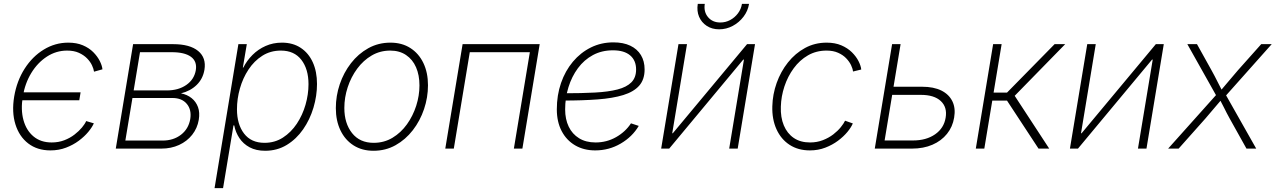

<svg xmlns="http://www.w3.org/2000/svg" viewBox="-20 -767 6584 991"><path d="M240.2 9.3Q172.4 9.3 125.7 -26.6Q79.1 -62.5 59.6 -125.2Q40 -188 53.2 -268.6Q66.9 -349.6 107.2 -412.6Q147.5 -475.6 206.1 -511.2Q264.6 -546.9 332.5 -546.9Q375.5 -546.9 407.7 -533.2Q439.9 -519.5 461.4 -497.8Q482.9 -476.1 494.9 -452.4Q506.8 -428.7 508.8 -409.2L465.3 -397Q463.4 -411.6 454.8 -429.9Q446.3 -448.2 429.4 -465.6Q412.6 -482.9 387.2 -494.4Q361.8 -505.9 326.2 -505.9Q270 -505.9 222.2 -474.9Q174.3 -443.8 141.6 -390.4Q108.9 -336.9 97.7 -268.6Q86.4 -200.7 101.1 -147.2Q115.7 -93.8 153.1 -62.7Q190.4 -31.7 246.6 -31.7Q282.2 -31.7 312 -43.2Q341.8 -54.7 364.7 -72.5Q387.7 -90.3 403.1 -108.9Q418.5 -127.4 424.8 -142.1L464.4 -130.4Q455.6 -110.4 435.8 -86.4Q416 -62.5 387 -40.8Q357.9 -19 320.8 -4.9Q283.7 9.3 240.2 9.3ZM84 -249.5 90.8 -290.5H396L389.2 -249.5Z M577.6 0 667 -539.1H873.5Q960 -539.1 1002.7 -503.9Q1045.4 -468.8 1035.2 -406.7Q1027.3 -359.9 994.9 -328.4Q962.4 -296.9 914.1 -285.2Q946.3 -278.8 969 -260.5Q991.7 -242.2 1002 -214.1Q1012.2 -186 1005.9 -148.4Q998.5 -105 971.9 -71.3Q945.3 -37.6 904.3 -18.8Q863.3 0 813 0ZM627 -41.5H819.3Q875 -41.5 914.1 -71.5Q953.1 -101.6 961.9 -152.3Q969.7 -200.2 944.3 -230.7Q918.9 -261.2 870.1 -261.2H663.6ZM669.9 -300.3H841.3Q900.9 -300.3 941.7 -328.6Q982.4 -356.9 990.7 -404.8Q998 -450.2 965.6 -473.9Q933.1 -497.6 866.7 -497.6H702.6Z M1087.4 204.1 1210.4 -539.1H1253.9L1233.4 -418H1235.8Q1253.9 -454.1 1283.2 -483.4Q1312.5 -512.7 1351.1 -529.8Q1389.6 -546.9 1435.1 -546.9Q1491.7 -546.9 1532.2 -520Q1572.8 -493.2 1594.5 -445.3Q1616.2 -397.5 1616.2 -333.5Q1616.2 -272.5 1597.9 -211.2Q1579.6 -149.9 1544.7 -99.6Q1509.8 -49.3 1460.2 -19Q1410.6 11.2 1348.6 11.2Q1301.8 11.2 1268.6 -6.6Q1235.4 -24.4 1215.6 -54.2Q1195.8 -84 1189 -119.6H1185.1L1131.3 204.1ZM1345.2 -29.8Q1398.4 -29.8 1440.4 -56.9Q1482.4 -84 1512 -128.4Q1541.5 -172.9 1556.9 -226.3Q1572.3 -279.8 1572.3 -332.5Q1572.3 -410.6 1535.4 -458.3Q1498.5 -505.9 1429.7 -505.9Q1376 -505.9 1334 -479.2Q1292 -452.6 1262.7 -408.2Q1233.4 -363.8 1218.3 -310.3Q1203.1 -256.8 1203.1 -203.1Q1203.1 -125.5 1239.7 -77.6Q1276.4 -29.8 1345.2 -29.8Z M1907.7 11.2Q1848.6 11.2 1804.9 -16.6Q1761.2 -44.4 1737.3 -94.2Q1713.4 -144 1713.4 -209Q1713.4 -272 1733.6 -332Q1753.9 -392.1 1791.5 -440.7Q1829.1 -489.3 1880.9 -518.1Q1932.6 -546.9 1995.1 -546.9Q2054.7 -546.9 2098.1 -519Q2141.6 -491.2 2165.3 -441.7Q2189 -392.1 2189 -327.1Q2189 -264.2 2168.7 -203.9Q2148.4 -143.6 2110.8 -95Q2073.2 -46.4 2021.7 -17.6Q1970.2 11.2 1907.7 11.2ZM1908.7 -29.8Q1962.4 -29.8 2005.9 -55.9Q2049.3 -82 2080.3 -125.2Q2111.3 -168.5 2128.2 -220.9Q2145 -273.4 2145 -326.2Q2145 -379.4 2127.4 -419.7Q2109.9 -460 2075.9 -482.9Q2042 -505.9 1994.1 -505.9Q1941.9 -505.9 1898.7 -480.7Q1855.5 -455.6 1823.7 -412.6Q1792 -369.6 1774.7 -316.9Q1757.3 -264.2 1757.3 -209.5Q1757.3 -130.4 1797.1 -80.1Q1836.9 -29.8 1908.7 -29.8Z M2765.6 -539.1 2676.3 0H2632.3L2714.8 -497.6H2404.8L2322.3 0H2278.3L2367.7 -539.1Z M3052.2 9.3Q2993.2 9.3 2948.5 -16.8Q2903.8 -43 2878.9 -90.6Q2854 -138.2 2854 -202.6Q2854 -275.9 2875.7 -338.6Q2897.5 -401.4 2937 -448.5Q2976.6 -495.6 3029.8 -522Q3083 -548.3 3146 -548.3Q3197.3 -548.3 3233.2 -531.2Q3269 -514.2 3288.1 -482.7Q3307.1 -451.2 3307.1 -408.7Q3307.1 -356.4 3279.1 -324.7Q3251 -293 3197 -276.4Q3143.1 -259.8 3064.9 -253.9Q2986.8 -248 2886.7 -248L2890.6 -285.6Q2981.4 -285.6 3050.8 -289.3Q3120.1 -293 3167.2 -305.2Q3214.4 -317.4 3238.8 -342Q3263.2 -366.7 3263.2 -408.2Q3263.2 -455.1 3232.4 -481.2Q3201.7 -507.3 3143.6 -507.3Q3085.9 -507.3 3040.3 -482.7Q2994.6 -458 2962.9 -415Q2931.2 -372.1 2914.1 -317.1Q2897 -262.2 2897 -202.1Q2897 -151.9 2915.3 -113.5Q2933.6 -75.2 2968.8 -53.5Q3003.9 -31.7 3054.2 -31.7Q3111.3 -31.7 3159.7 -59.1Q3208 -86.4 3236.8 -130.4L3276.9 -117.2Q3243.7 -61 3183.6 -25.9Q3123.5 9.3 3052.2 9.3Z M3787.6 0H3743.7L3819.8 -459.5H3816.4L3434.1 0H3392.6L3481.9 -539.1H3525.9L3449.7 -79.1H3452.6L3835.9 -539.1H3877ZM3691.9 -615.7Q3654.8 -615.7 3627.7 -633.5Q3600.6 -651.4 3588.1 -680.9Q3575.7 -710.4 3581.5 -747.1H3617.7Q3611.3 -706.1 3634.5 -678.5Q3657.7 -650.9 3697.8 -650.9Q3725.1 -650.9 3748.8 -663.6Q3772.5 -676.3 3788.8 -698Q3805.2 -719.7 3809.6 -747.1H3846.2Q3840.3 -710.4 3817.6 -680.7Q3794.9 -650.9 3762 -633.3Q3729 -615.7 3691.9 -615.7Z M4160.2 9.3Q4099.6 9.3 4055.4 -19.5Q4011.2 -48.3 3987.8 -99.9Q3964.4 -151.4 3966.3 -218.3Q3967.8 -280.3 3988.8 -339.1Q4009.8 -397.9 4047.1 -444.8Q4084.5 -491.7 4135 -519.3Q4185.5 -546.9 4246.6 -546.9Q4290 -546.9 4322.5 -533Q4355 -519 4377 -497.3Q4398.9 -475.6 4411.1 -451.7Q4423.3 -427.7 4425.3 -408.2L4382.8 -397.9Q4381.3 -412.6 4372.6 -430.9Q4363.8 -449.2 4347.4 -466.3Q4331.1 -483.4 4305.9 -494.6Q4280.8 -505.9 4246.1 -505.9Q4192.9 -505.9 4150.1 -481.2Q4107.4 -456.5 4076.7 -414.6Q4045.9 -372.6 4028.8 -321Q4011.7 -269.5 4010.3 -216.3Q4008.3 -161.6 4025.6 -119.9Q4043 -78.1 4077.1 -54.9Q4111.3 -31.7 4161.1 -31.7Q4196.8 -31.7 4227.1 -43.5Q4257.3 -55.2 4280.8 -73.2Q4304.2 -91.3 4319.6 -110.4Q4335 -129.4 4341.8 -144L4381.8 -129.9Q4373.5 -109.9 4353.8 -85.9Q4334 -62 4305.2 -40.5Q4276.4 -19 4239.7 -4.9Q4203.1 9.3 4160.2 9.3Z M4581.1 -319.3H4739.3Q4799.3 -319.3 4838.9 -299.6Q4878.4 -279.8 4895.8 -243.9Q4913.1 -208 4904.8 -160.2Q4897 -112.3 4867.9 -76.2Q4838.9 -40 4792.7 -20Q4746.6 0 4687 0H4495.1L4584.5 -539.1H4628.4L4545.9 -42H4692.4Q4760.7 -42 4806.4 -73.7Q4852.1 -105.5 4860.8 -159.2Q4870.1 -213.4 4835.9 -245.4Q4801.8 -277.3 4733.4 -277.3H4573.7Z M5016.6 0 5106 -539.1H5149.9L5108.4 -289.1H5177.7L5423.3 -539.1H5478L5217.3 -272.5L5395.5 0H5340.3L5177.7 -247.6H5101.6L5060.5 0Z M5897.5 0H5853.5L5929.7 -459.5H5926.3L5543.9 0H5502.4L5591.8 -539.1H5635.7L5559.6 -79.1H5562.5L5945.8 -539.1H5986.8Z M6009.3 0 6271 -292.5 6265.6 -259.3 6108.4 -539.1H6158.2L6233.4 -403.8Q6250 -374 6264.2 -345.2Q6278.3 -316.4 6293.5 -288.1H6271Q6295.9 -316.4 6319.3 -345.2Q6342.8 -374 6369.1 -403.8L6489.7 -539.1H6543.9L6293.9 -258.3L6299.3 -291L6463.9 0H6413.6L6326.7 -155.8Q6311 -184.1 6298.1 -210.7Q6285.2 -237.3 6271 -263.2H6293.5Q6270.5 -237.3 6248.8 -210.7Q6227.1 -184.1 6202.1 -155.8L6063.5 0Z"/></svg>

Font: Inter 18pt ExtraLight
Style: Italic
Weight: 250
Italic angle: -9.3988°
Designer: Rasmus Andersson
Foundry: rsms
Version: Version 4.001;git-66647c0bb